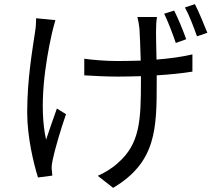

<svg xmlns="http://www.w3.org/2000/svg" viewBox="-20 -833 1040 925"><path d="M877 -644C863 -684 838 -745 819 -782L771 -767C790 -728 812 -670 827 -626ZM154 -745C154 -728 153 -702 149 -680C137 -597 111 -453 111 -292C111 -168 144 -39 163 22L232 13C231 3 230 -11 229 -20C228 -32 231 -50 234 -64C244 -113 274 -214 298 -283L254 -310C236 -261 216 -201 202 -160C166 -322 198 -529 230 -672C234 -691 242 -718 247 -736ZM642 -751C646 -735 650 -714 652 -693C654 -667 656 -602 658 -541C619 -540 581 -539 545 -539C492 -539 429 -544 386 -550V-470C429 -467 499 -464 546 -464C583 -464 621 -465 659 -466V-442C659 -252 654 -140 548 -48C523 -24 482 1 451 14L525 72C734 -52 735 -214 735 -442V-470C799 -474 859 -480 907 -488V-571C857 -559 797 -551 734 -546C733 -606 731 -671 732 -693C732 -714 733 -731 736 -751ZM871 -797C892 -759 913 -703 929 -658L979 -675C963 -715 938 -776 919 -813Z"/></svg>

Font: Squished Noto Sans CJK JP Regular
Style: Regular
Weight: 400
Designer: Ryoko NISHIZUKA (kana & ideographs); Paul D. Hunt (Latin, Greek & Cyrillic); Wenlong ZHANG (bopomofo); Sandoll Communica
Foundry: Adobe Systems Incorporated
Version: Version 1.004;PS 1.004;hotconv 1.0.82;makeotf.lib2.5.63406